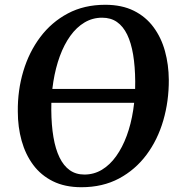

<svg xmlns="http://www.w3.org/2000/svg" viewBox="-20 -773 754 803"><path d="M320.5 10Q251.5 10 201.2 -15Q151 -40 118.8 -83.5Q86.5 -127 70.5 -184.2Q54.5 -241.5 54.5 -306.5Q53.5 -395 77.5 -475.2Q101.5 -555.5 148.5 -618Q195.5 -680.5 263.8 -716.8Q332 -753 420 -753Q489.5 -753 539.8 -728Q590 -703 622.2 -659.2Q654.5 -615.5 670 -559Q685.5 -502.5 686 -439.5Q686.5 -350.5 663 -269.5Q639.5 -188.5 592.8 -125.8Q546 -63 477.8 -26.5Q409.5 10 320.5 10ZM333 -43Q373 -43 406.5 -63.2Q440 -83.5 466 -120Q492 -156.5 510 -205.2Q528 -254 537 -312Q546 -370 545.5 -432.5Q545 -495 536.8 -544.5Q528.5 -594 511.8 -628.5Q495 -663 469.2 -681Q443.5 -699 407 -699Q367 -699 333.5 -679Q300 -659 274 -622.8Q248 -586.5 230.2 -538Q212.5 -489.5 203.2 -432.2Q194 -375 194.5 -313Q195 -249.5 203.5 -199.5Q212 -149.5 229 -114.5Q246 -79.5 271.8 -61.2Q297.5 -43 333 -43ZM672.5 -401 663.5 -343H72L81 -401Z"/></svg>

Font: Merriweather 28pt SemiBold
Style: Italic
Weight: 600
Italic angle: -7.8°
Version: Version 2.101